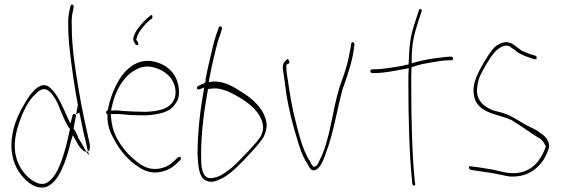

<svg xmlns="http://www.w3.org/2000/svg" viewBox="-20 -761 2541 867"><path d="M33 -133C26 -63 45 -10 75 28C102 63 143 96 189 83C249 60 279 -36 302 -129L309 -151L321 -129C332 -106 353 -75 370 -75L348 -115C343 -123 337 -132 332 -141V-143C326 -156 321 -171 312 -180L324 -245C322 -244 321 -243 321 -243C320 -245 319 -245 316 -246C309 -247 309 -245 305 -230L298 -203L286 -228C263 -279 241 -334 209 -362C170 -402 126 -352 96 -302C68 -255 40 -201 33 -133ZM53 -51C38 -107 52 -166 68 -211C84 -257 107 -306 140 -336C157 -354 180 -369 202 -349C223 -332 243 -293 253 -263L273 -217C280 -203 287 -188 296 -179C281 -106 260 -23 230 25C208 57 183 84 139 61C100 42 65 -3 53 -51ZM288 -644C288 -621 289 -594 292 -562C302 -462 318 -358 336 -263L342 -236C350 -197 357 -160 366 -126L377 -77C385 -81 388 -93 385 -111C368 -187 349 -271 335 -358C320 -447 304 -545 304 -644C303 -667 304 -686 307 -701L312 -724C313 -734 312 -738 307 -740C302 -743 298 -737 297 -727C290 -701 287 -680 288 -644ZM324 -245C329 -248 338 -253 338 -253C337 -256 337 -259 336 -263L331 -287ZM370 -75 383 -59 377 -77C375 -76 373 -75 371 -75Z M459 -254C459 -250 462 -247 465 -244V-239C465 -194 477 -163 494 -134C516 -91 544 -56 578 -27C608 -4 639 18 679 18C720 18 756 -1 777 -22L795 -39C796 -40 797 -42 797 -44C797 -50 794 -53 790 -53C788 -53 785 -52 783 -50L766 -34C746 -14 717 2 679 2C641 2 610 -19 586 -41C554 -67 527 -101 505 -142C491 -170 484 -198 481 -235L480 -246H488C502 -247 518 -246 533 -245C564 -241 602 -240 638 -240C688 -243 741 -252 765 -283C781 -304 790 -317 788 -354C783 -433 727 -478 656 -486C595 -490 551 -451 521 -406C499 -370 480 -327 469 -275V-273L468 -272V-265C464 -262 459 -259 459 -254ZM482 -261 484 -275C502 -360 545 -430 612 -455C657 -471 709 -450 739 -422C761 -402 783 -358 768 -316C748 -264 687 -259 638 -256C605 -256 564 -258 534 -260C519 -262 506 -263 493 -262ZM588 -567C590 -564 593 -557 598 -557C603 -557 605 -560 605 -564C605 -569 599 -576 595 -581C597 -592 600 -600 605 -609C614 -628 642 -660 656 -670L666 -677C671 -683 668 -698 661 -692L649 -682C635 -672 604 -637 594 -619C582 -597 577 -582 588 -567ZM638 -240Z M870 -367C866 -357 877 -355 885 -359L902 -366L899 -348C884 -262 872 -162 872 -63C875 -7 879 37 907 53C929 65 952 60 976 47H977C1005 34 1030 13 1052 -9C1074 -29 1157 -116 1171 -144C1179 -161 1184 -178 1184 -195C1184 -212 1179 -229 1170 -248C1151 -287 1110 -323 1070 -346C1039 -367 999 -391 954 -393C948 -393 942 -393 936 -392L923 -390L925 -404C934 -453 945 -501 956 -545C961 -565 966 -583 974 -603L982 -630C983 -633 983 -635 982 -638C981 -640 968 -645 968 -638V-637L958 -609C951 -590 946 -571 941 -550C930 -502 917 -452 908 -401V-400C908 -400 912 -389 899 -383C899 -383 893 -381 892 -381L874 -372C872 -371 872 -371 870 -367ZM888 -59V-60C888 -164 902 -263 918 -352L919 -359C930 -360 940 -362 953 -362H954C973 -361 991 -355 1009 -348C1057 -326 1127 -288 1156 -231C1163 -216 1168 -201 1168 -187C1168 -173 1165 -159 1157 -145C1144 -120 1063 -38 1044 -20C1032 -8 1019 3 1007 11C990 24 969 39 938 43C906 48 895 20 891 -4C888 -23 889 -44 888 -59Z M1258 -445C1264 -409 1269 -365 1275 -324C1285 -267 1301 -199 1318 -146C1331 -99 1346 -55 1366 -25C1379 0 1389 18 1411 3C1428 -7 1444 -44 1454 -77C1487 -163 1502 -270 1529 -365L1530 -366C1549 -421 1571 -483 1578 -541L1580 -555C1581 -563 1581 -562 1580 -564C1573 -578 1565 -569 1565 -557L1563 -544C1561 -535 1558 -522 1555 -504C1547 -460 1529 -412 1514 -370C1480 -263 1471 -127 1423 -37C1419 -27 1411 -8 1397 -8H1395C1389 -17 1386 -18 1379 -34C1344 -86 1326 -170 1308 -241C1296 -294 1287 -347 1280 -398C1276 -422 1273 -438 1273 -457V-468C1277 -472 1287 -475 1287 -476C1287 -484 1283 -494 1279 -494C1275 -494 1274 -492 1274 -490H1273C1260 -478 1255 -471 1258 -445Z M1652 -440C1652 -436 1656 -431 1660 -431H1668C1721 -431 1774 -444 1816 -451L1826 -453L1825 -440C1824 -423 1824 -406 1824 -386C1824 -232 1828 -59 1842 70C1844 80 1857 79 1855 69L1853 59V58C1840 -72 1837 -236 1837 -386C1837 -408 1837 -430 1838 -450V-457C1859 -465 1882 -471 1905 -475C1935 -480 1979 -489 2009 -489H2018C2023 -489 2026 -492 2026 -496C2026 -502 2023 -505 2018 -505H2009C2004 -505 1990 -504 1969 -501C1926 -497 1880 -487 1849 -478L1839 -475V-488C1839 -567 1851 -608 1870 -668L1884 -710C1887 -720 1875 -724 1872 -716L1858 -673C1839 -615 1830 -584 1827 -508C1826 -497 1826 -482 1825 -470C1815 -469 1808 -467 1798 -464H1797C1761 -458 1710 -448 1667 -448H1660C1656 -448 1652 -444 1652 -440Z M2099 -10C2094 -6 2100 3 2103 5L2118 8C2144 11 2168 16 2192 19C2222 23 2253 32 2282 36C2352 40 2401 10 2434 -39C2444 -55 2458 -83 2460 -103C2456 -133 2439 -149 2415 -164V-165H2414C2405 -172 2394 -178 2379 -185C2336 -204 2297 -237 2251 -251L2212 -261C2191 -267 2166 -282 2153 -298C2142 -312 2134 -326 2134 -353V-355C2138 -408 2148 -421 2178 -474C2198 -508 2215 -529 2228 -539C2246 -552 2264 -561 2285 -550V-549L2308 -533V-532C2324 -519 2343 -510 2371 -501L2392 -494H2393C2397 -494 2400 -493 2402 -493C2405 -504 2402 -508 2399 -509L2376 -516H2375C2362 -521 2352 -525 2340 -530C2321 -541 2309 -554 2292 -564C2267 -576 2246 -571 2221 -554C2208 -545 2190 -521 2168 -484C2146 -447 2133 -420 2128 -404C2121 -386 2119 -370 2118 -354C2118 -248 2221 -250 2287 -220H2288C2324 -198 2366 -168 2405 -143C2424 -134 2435 -122 2443 -103L2445 -100C2425 -41 2387 9 2323 19C2275 27 2232 9 2194 3C2170 0 2144 -6 2121 -8L2105 -10C2104 -10 2102 -11 2099 -10Z"/></svg>

Font: Stray Cat
Style: ExLtCn
Weight: 200
Version: Version 1.0